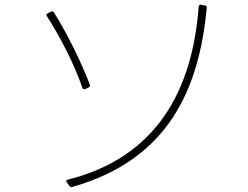

<svg xmlns="http://www.w3.org/2000/svg" viewBox="-20 -754 1040 806"><path d="M260 11 271 26C274 31 277 32 283 31C692 -85 816 -386 848 -721C849 -727 847 -730 840 -731L823 -734C818 -735 814 -732 814 -726C788 -378 640 -94 265 0C258 1 257 6 260 11ZM177 -686C237 -592 292 -483 326 -385C328 -380 332 -377 338 -380L352 -387C357 -389 359 -393 357 -399C318 -500 264 -609 207 -701C204 -706 200 -708 194 -705L180 -698C175 -696 173 -691 177 -686Z"/></svg>

Font: LINE Seed JP_OTF Thin
Style: Regular
Weight: 250
Designer: LY Corporation & Fontrix & Fontworks
Version: Version 1.007